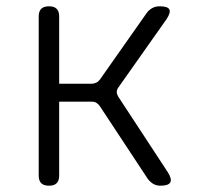

<svg xmlns="http://www.w3.org/2000/svg" viewBox="-20 -580 640 610"><path d="M136 10Q119 10 111 2Q103 -6 103 -22V-528Q103 -544 111 -552Q119 -560 136 -560Q152 -560 160 -552Q168 -544 168 -528V-314H271Q279 -314 286 -317.5Q293 -321 298 -328L447 -540Q455 -550 465 -555Q475 -560 487 -560Q513 -560 518 -550Q523 -540 509 -519L356 -302Q351 -295 351 -288Q351 -281 355 -274L513 -33Q527 -11 521 -0.5Q515 10 490 10Q477 10 467.5 4.5Q458 -1 450 -11L297 -243Q292 -250 286 -253.5Q280 -257 271 -257H168V-22Q168 -6 160 2Q152 10 136 10Z"/></svg>

Font: Maple Mono ExtraLight
Style: Regular
Weight: 275
Monospace: yes
Designer: subframe7536
Version: Version 7.000